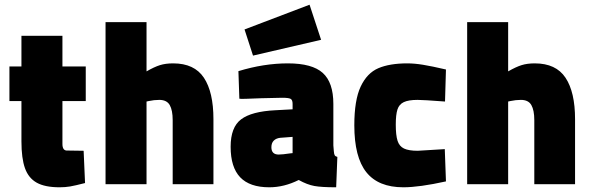

<svg xmlns="http://www.w3.org/2000/svg" viewBox="-20 -782 2512 815"><path d="M71 -182V-353H20V-500H71V-630H245V-500H344V-353H245V-171Q245 -141 267 -143L335 -142L341 -5Q298 6 277.5 9.5Q257 13 233 13Q171 13 136 -6.5Q101 -26 86 -68Q71 -110 71 -182Z M428 -688H602V-479Q635 -498 659 -505.5Q683 -513 715 -513Q805 -513 845.5 -452Q886 -391 886 -276V0H713V-272Q713 -314 700.5 -336Q688 -358 656 -358Q634 -358 611 -353L602 -351V0H428Z M959 0ZM959 -159Q959 -242 1003.5 -275.5Q1048 -309 1148 -314L1222 -318V-341Q1222 -358 1213.5 -362.5Q1205 -367 1178 -367L1088 -365Q1002 -361 996 -363L992 -480Q1100 -513 1202 -513Q1305 -513 1350 -472.5Q1395 -432 1395 -341V-165Q1396 -154 1397 -140.5Q1398 -127 1401 -122.5Q1404 -118 1412 -116L1407 13Q1345 13 1314.5 7.5Q1284 2 1248 -18Q1186 13 1123 13Q1040 13 999.5 -29.5Q959 -72 959 -159ZM1212 -131 1222 -132V-201L1169 -197Q1152 -195 1142 -185Q1132 -175 1132 -157Q1132 -126 1163 -126Q1179 -126 1212 -131ZM1018 -657 1294 -762 1343 -613 1054 -546Z M1484 -250Q1484 -357 1511 -414.5Q1538 -472 1586 -492.5Q1634 -513 1709 -513Q1739 -513 1776 -507Q1813 -501 1873 -487L1869 -351Q1776 -358 1753 -358Q1714 -358 1694 -348.5Q1674 -339 1667 -317Q1660 -295 1660 -253Q1660 -208 1667.5 -184.5Q1675 -161 1695 -151.5Q1715 -142 1753 -142L1868 -149L1873 -12Q1760 13 1692 13Q1586 13 1535 -51Q1484 -115 1484 -250Z M1963 -688H2137V-479Q2170 -498 2194 -505.5Q2218 -513 2250 -513Q2340 -513 2380.5 -452Q2421 -391 2421 -276V0H2248V-272Q2248 -314 2235.5 -336Q2223 -358 2191 -358Q2169 -358 2146 -353L2137 -351V0H1963Z"/></svg>

Font: Cairo Black
Style: Regular
Weight: 900
Designer: Mohamed Gaber, the designers of Titillium
Foundry: Kief Type Foundry
Version: Version 2.009; ttfautohint (v1.5.33-1714) -l 8 -r 50 -G 200 